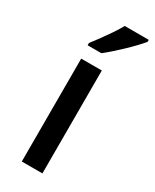

<svg xmlns="http://www.w3.org/2000/svg" viewBox="-198 -819 703 871"><g transform="rotate(30 153.0 -383.0)"><path d="M191 0H83V-539H191ZM306 -756Q295 -742 276 -722Q257 -702 234.5 -680.5Q212 -659 190 -639.5Q168 -620 150 -606H78V-618Q93 -637 112 -663Q131 -689 149.5 -716.5Q168 -744 180 -766H306Z"/></g></svg>

Font: Noto Sans Adlam Medium
Style: Regular
Weight: 500
Version: Version 3.001